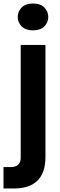

<svg xmlns="http://www.w3.org/2000/svg" viewBox="-50 -810 342 1094"><path d="M138 -637Q96 -637 73.5 -659.5Q51 -682 51 -713Q51 -745 73.5 -767.5Q96 -790 138 -790Q181 -790 203 -767Q225 -744 225 -713Q225 -682 202.5 -659.5Q180 -637 138 -637ZM28 264H-30V142H10Q68 142 68 89V-554H209V84Q209 264 28 264Z"/></svg>

Font: Ulagadi Sans SemiBold
Style: Regular
Weight: 600
Designer: Ninad Kale (Devanagari), Jonny Pinhorn (Latin)
Foundry: Indian Type Foundry
Version: Version 3.01;March 29, 2020;FontCreator 12.0.0.2522 64-bit; 